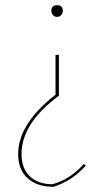

<svg xmlns="http://www.w3.org/2000/svg" viewBox="-20 -505 375 740"><path d="M63 89Q63 144 95 174.5Q127 205 182 205Q250 187 303 127L311 133Q260 191 186 215Q123 215 86.5 182Q50 149 50 89Q50 -28 194 -140V-293L207 -294V-136Q63 -30 63 89ZM222 -463Q222 -454 216 -447Q210 -440 200 -440Q190 -440 184 -447Q178 -454 178 -463Q178 -485 200 -485Q222 -485 222 -463Z"/></svg>

Font: Almendra Display
Style: Regular
Weight: 400
Designer: Ana Sanfelippo
Foundry: Ana Sanfelippo
Version: Version 1.004